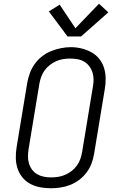

<svg xmlns="http://www.w3.org/2000/svg" viewBox="-20 -998 640 1026"><path d="M251 8Q222 8 193.5 2.5Q165 -3 141 -16Q117 -29 99.5 -50.5Q82 -72 73.5 -98.5Q65 -125 64.5 -154.5Q64 -184 69 -213L126 -558Q131 -584 140.5 -609.5Q150 -635 166.5 -657.5Q183 -680 205.5 -697.5Q228 -715 253.5 -725Q279 -735 305.5 -740.5Q332 -746 358 -746Q388 -746 416 -739Q444 -732 468 -719Q492 -706 509.5 -684.5Q527 -663 535.5 -636.5Q544 -610 544.5 -580.5Q545 -551 540 -522L483 -177Q479 -151 469.5 -125.5Q460 -100 443.5 -77.5Q427 -55 404 -37.5Q381 -20 355.5 -10Q330 0 303.5 4Q277 8 251 8ZM252 -50Q272 -50 291 -53Q310 -56 328.5 -64Q347 -72 363 -84.5Q379 -97 391 -113.5Q403 -130 409.5 -149Q416 -168 419 -187L476 -532Q480 -552 480 -572Q480 -592 474.5 -610Q469 -628 457.5 -643.5Q446 -659 430 -668.5Q414 -678 394.5 -681.5Q375 -685 355 -685Q336 -685 317 -682Q298 -679 280 -671Q262 -663 245.5 -650Q229 -637 217.5 -620.5Q206 -604 199.5 -585.5Q193 -567 190 -548L133 -203Q130 -184 129.5 -164Q129 -144 134.5 -125.5Q140 -107 151 -92Q162 -77 178 -67.5Q194 -58 213 -54Q232 -50 252 -50ZM341 -803 241 -937 299 -973 383 -847 509 -978 559 -932 413 -803Z"/></svg>

Font: Iosevka Slab LtExObl
Style: Regular
Weight: 300
Width: 7
Italic angle: -9°
Monospace: yes
Designer: Belleve Invis
Foundry: Belleve Invis
Version: Version 11.1.0; ttfautohint (v1.8.3)